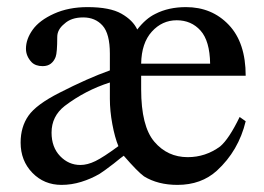

<svg xmlns="http://www.w3.org/2000/svg" viewBox="-20 -505 742 540"><path d="M377 -292Q377 -265 377 -254Q377 -150 414 -106.5Q451 -63 508 -63Q558 -63 599 -93Q624 -114 654 -176L671 -164Q651 -81 590 -25Q546 15 479 15Q424 15 385 -9Q367 -22 328 -67Q322 -63 300 -45Q270 -22 260 -16Q236 -2 208.5 6.5Q181 15 153 15Q104 15 71 -19Q38 -53 38 -104Q38 -148 60 -179.5Q82 -211 147 -244Q227 -285 289 -307V-354Q289 -410 268.5 -433Q248 -456 214 -456Q180 -456 161 -438Q141 -422 141 -401Q141 -357 136.5 -345Q132 -333 123 -326Q114 -319 100 -319Q80 -319 69 -330Q53 -347 53 -368Q53 -395 72 -421.5Q91 -448 132 -466.5Q173 -485 226 -485Q289 -485 321.5 -466.5Q354 -448 366 -422Q390 -453 417 -466Q454 -485 503 -485Q576 -485 623.5 -435Q671 -385 671 -292ZM377 -326H571Q570 -390 544 -419Q518 -448 477 -448Q436 -448 407 -416Q378 -384 377 -326ZM313 -94Q303 -118 296 -155.5Q289 -193 289 -227V-273Q220 -251 162 -207Q125 -178 125 -132Q125 -91 149 -66Q173 -41 206 -41Q226 -41 248.5 -52Q271 -63 313 -94Z"/></svg>

Font: MM Ethnic
Style: Regular
Weight: 400
Designer: Khon Soe Zaw Thu
Version: Version 1.00 July 18, 2016, initial release